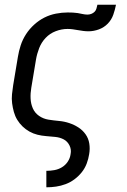

<svg xmlns="http://www.w3.org/2000/svg" viewBox="-20 -581 540 816"><path d="M177 215V145H178Q194 145 211 142Q228 139 243 130Q258 121 268 106Q278 91 280 74Q284 55 275.5 37.5Q267 20 251 11.5Q235 3 215.5 1Q196 -1 176.5 -2.5Q157 -4 139 -8.5Q121 -13 105 -22Q89 -31 76 -43.5Q63 -56 53.5 -71.5Q44 -87 39 -105Q34 -123 31.5 -142Q29 -161 31 -180.5Q33 -200 36 -219L56 -339Q60 -364 68 -388.5Q76 -413 90.5 -435.5Q105 -458 125.5 -476.5Q146 -495 169 -506.5Q192 -518 217.5 -523Q243 -528 268 -528Q279 -528 289.5 -527.5Q300 -527 310 -525.5Q320 -524 330.5 -521.5Q341 -519 352 -519Q360 -519 368 -522Q376 -525 382 -531Q388 -537 390 -545Q392 -553 394 -561H473Q469 -540 461.5 -518.5Q454 -497 438 -480.5Q422 -464 400 -456Q378 -448 356 -448Q345 -448 333.5 -449.5Q322 -451 311 -453Q300 -455 289 -456.5Q278 -458 267 -458Q242 -458 217 -448.5Q192 -439 174 -420Q156 -401 146.5 -376.5Q137 -352 133 -328L113 -208Q109 -185 110 -162.5Q111 -140 119.5 -120.5Q128 -101 146 -88.5Q164 -76 186 -72.5Q208 -69 230.5 -67Q253 -65 274 -58Q295 -51 313 -39.5Q331 -28 343.5 -10.5Q356 7 359.5 29Q363 51 359 74Q356 94 348.5 114Q341 134 327.5 151Q314 168 296.5 181Q279 194 259 201.5Q239 209 218.5 212Q198 215 178 215Z"/></svg>

Font: Iosevka Algr
Style: Italic
Weight: 400
Italic angle: -9°
Monospace: yes
Designer: Belleve Invis
Foundry: Belleve Invis
Version: Version 26.0.2; ttfautohint (v1.8.3)